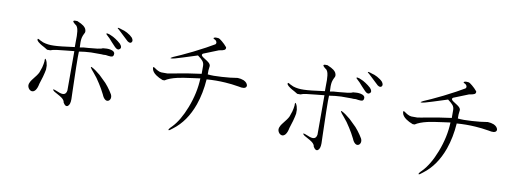

<svg xmlns="http://www.w3.org/2000/svg" viewBox="-61 -1135 4122 1512"><g transform="rotate(10 2000.0 -378.5)"><path d="M467.8 -708H447.3Q433.6 -706.1 437.5 -697.3Q441.4 -690.4 455.1 -679.7Q476.6 -669.9 481.4 -627.9Q485.4 -601.6 483.4 -535.2V-502.9Q364.3 -486.3 318.4 -485.4Q270.5 -483.4 231.4 -496.1Q225.6 -498 218.8 -502Q214.8 -503.9 206.1 -507.8Q192.4 -516.6 188.5 -516.6Q181.6 -517.6 184.6 -504.9Q191.4 -493.2 210.9 -480.5Q221.7 -472.7 248 -459L272.5 -444.3H297.9Q311.5 -451.2 347.7 -456.1Q370.1 -459 418.9 -463.9L485.4 -470.7V-156.2Q481.4 -128.9 462.9 -124Q445.3 -119.1 412.1 -133.8Q380.9 -147.5 374 -144.5Q368.2 -143.6 386.7 -128.9L406.2 -118.2Q437.5 -101.6 450.2 -91.8Q471.7 -75.2 472.7 -57.6Q491.2 -25.4 509.8 -37.1Q528.3 -49.8 528.3 -93.8L526.4 -155.3Q523.4 -287.1 521.5 -345.7Q519.5 -449.2 521.5 -473.6Q568.4 -481.4 617.2 -483.4Q647.5 -484.4 700.2 -483.4L714.8 -482.4Q723.6 -483.4 734.4 -483.4Q741.2 -482.4 753.9 -480.5Q777.3 -477.5 785.2 -480.5Q797.9 -484.4 797.9 -503.9Q797.9 -525.4 762.7 -532.2Q737.3 -537.1 702.1 -532.2Q695.3 -526.4 660.2 -521.5Q639.6 -518.6 590.8 -514.6Q562.5 -512.7 550.8 -511.7Q531.2 -508.8 522.5 -506.8Q518.6 -554.7 524.4 -584Q528.3 -600.6 537.1 -618.2Q540 -624 542 -627Q543.9 -632.8 543.9 -636.7Q543.9 -662.1 519.5 -680.7Q504.9 -692.4 467.8 -708ZM751 -284.2 712.9 -321.3Q670.9 -356.4 646.5 -368.2Q617.2 -382.8 665 -329.1Q694.3 -295.9 720.7 -252.9Q744.1 -216.8 765.6 -173.8Q776.4 -146.5 792 -135.7Q804.7 -127 817.4 -132.8Q829.1 -138.7 833 -154.3Q835.9 -169.9 828.1 -185.5Q813.5 -210.9 791 -240.2Q766.6 -271.5 751 -284.2ZM291 -289.1V-320.3Q287.1 -349.6 276.4 -366.2Q265.6 -382.8 267.6 -349.6Q265.6 -329.1 258.8 -301.8Q252.9 -281.2 244.1 -258.8Q238.3 -246.1 227.5 -231.4Q221.7 -222.7 208 -206.1Q191.4 -185.5 185.5 -174.8Q175.8 -158.2 175.8 -142.6Q176.8 -127 187.5 -114.3Q198.2 -102.5 211.9 -101.6Q226.6 -101.6 238.3 -116.2Q252 -133.8 258.8 -169.9Q269.5 -202.1 277.3 -229.5Q287.1 -265.6 291 -289.1ZM825.2 -703.1 807.6 -709Q793.9 -712.9 791 -710.9Q787.1 -708 803.7 -696.3L884.8 -620.1Q907.2 -604.5 918 -618.2Q928.7 -631.8 912.1 -654.3Q895.5 -671.9 868.2 -686.5Q841.8 -700.2 825.2 -703.1ZM747.1 -643.6 733.4 -649.4Q714.8 -655.3 710.9 -651.4Q707 -647.5 721.7 -635.7Q727.5 -630.9 740.2 -618.2Q748 -610.4 763.7 -591.8L795.9 -557.6Q819.3 -534.2 835.9 -549.8Q851.6 -565.4 828.1 -590.8Q807.6 -609.4 786.1 -623Q765.6 -636.7 747.1 -643.6Z M1237.3 -424.8H1189.5Q1174.8 -425.8 1160.2 -433.6Q1151.4 -437.5 1137.7 -447.3Q1125 -456.1 1122.1 -456.1Q1117.2 -456.1 1119.1 -442.4Q1124 -416 1155.3 -394.5Q1177.7 -378.9 1209 -367.2H1224.6Q1257.8 -389.6 1321.3 -404.3Q1360.4 -413.1 1442.4 -423.8L1500 -431.6Q1496.1 -315.4 1449.2 -194.3Q1405.3 -81.1 1346.7 -20.5Q1318.4 6.8 1323.2 12.7Q1328.1 17.6 1356.4 -6.8Q1458 -83 1508.8 -225.6Q1542 -320.3 1549.8 -432.6Q1625 -438.5 1699.2 -433.6Q1749 -430.7 1807.6 -420.9Q1832 -415 1848.6 -417Q1871.1 -420.9 1871.1 -439.5Q1867.2 -462.9 1837.9 -476.6Q1815.4 -485.4 1789.1 -486.3Q1731.4 -476.6 1664.1 -472.7Q1593.8 -467.8 1551.8 -472.7Q1550.8 -489.3 1551.8 -504.9Q1552.7 -514.6 1554.7 -531.2L1555.7 -540Q1555.7 -553.7 1541 -566.4Q1532.2 -574.2 1511.7 -586.9Q1489.3 -600.6 1483.4 -607.4Q1474.6 -618.2 1486.3 -627L1605.5 -674.8Q1637.7 -679.7 1647.5 -685.5Q1660.2 -692.4 1657.2 -708Q1636.7 -732.4 1616.2 -749Q1595.7 -766.6 1585 -768.6Q1562.5 -771.5 1552.7 -766.6Q1542 -762.7 1551.8 -755.9Q1568.4 -750 1573.2 -738.3Q1579.1 -726.6 1570.3 -716.8Q1515.6 -683.6 1409.2 -629.9Q1309.6 -581.1 1258.8 -560.5Q1236.3 -548.8 1242.2 -546.9Q1248 -544.9 1275.4 -551.8Q1296.9 -557.6 1334 -569.3Q1355.5 -576.2 1398.4 -589.8L1450.2 -606.4Q1480.5 -584 1491.2 -570.3Q1503.9 -554.7 1503.9 -531.2V-468.8Q1455.1 -462.9 1402.3 -454.1Q1372.1 -448.2 1319.3 -439.5Q1286.1 -432.6 1271.5 -430.7Q1249 -426.8 1237.3 -424.8Z M2467.8 -708H2447.3Q2433.6 -706.1 2437.5 -697.3Q2441.4 -690.4 2455.1 -679.7Q2476.6 -669.9 2481.4 -627.9Q2485.4 -601.6 2483.4 -535.2V-502.9Q2364.3 -486.3 2318.4 -485.4Q2270.5 -483.4 2231.4 -496.1Q2225.6 -498 2218.8 -502Q2214.8 -503.9 2206.1 -507.8Q2192.4 -516.6 2188.5 -516.6Q2181.6 -517.6 2184.6 -504.9Q2191.4 -493.2 2210.9 -480.5Q2221.7 -472.7 2248 -459L2272.5 -444.3H2297.9Q2311.5 -451.2 2347.7 -456.1Q2370.1 -459 2418.9 -463.9L2485.4 -470.7V-156.2Q2481.4 -128.9 2462.9 -124Q2445.3 -119.1 2412.1 -133.8Q2380.9 -147.5 2374 -144.5Q2368.2 -143.6 2386.7 -128.9L2406.2 -118.2Q2437.5 -101.6 2450.2 -91.8Q2471.7 -75.2 2472.7 -57.6Q2491.2 -25.4 2509.8 -37.1Q2528.3 -49.8 2528.3 -93.8L2526.4 -155.3Q2523.4 -287.1 2521.5 -345.7Q2519.5 -449.2 2521.5 -473.6Q2568.4 -481.4 2617.2 -483.4Q2647.5 -484.4 2700.2 -483.4L2714.8 -482.4Q2723.6 -483.4 2734.4 -483.4Q2741.2 -482.4 2753.9 -480.5Q2777.3 -477.5 2785.2 -480.5Q2797.9 -484.4 2797.9 -503.9Q2797.9 -525.4 2762.7 -532.2Q2737.3 -537.1 2702.1 -532.2Q2695.3 -526.4 2660.2 -521.5Q2639.6 -518.6 2590.8 -514.6Q2562.5 -512.7 2550.8 -511.7Q2531.2 -508.8 2522.5 -506.8Q2518.6 -554.7 2524.4 -584Q2528.3 -600.6 2537.1 -618.2Q2540 -624 2542 -627Q2543.9 -632.8 2543.9 -636.7Q2543.9 -662.1 2519.5 -680.7Q2504.9 -692.4 2467.8 -708ZM2751 -284.2 2712.9 -321.3Q2670.9 -356.4 2646.5 -368.2Q2617.2 -382.8 2665 -329.1Q2694.3 -295.9 2720.7 -252.9Q2744.1 -216.8 2765.6 -173.8Q2776.4 -146.5 2792 -135.7Q2804.7 -127 2817.4 -132.8Q2829.1 -138.7 2833 -154.3Q2835.9 -169.9 2828.1 -185.5Q2813.5 -210.9 2791 -240.2Q2766.6 -271.5 2751 -284.2ZM2291 -289.1V-320.3Q2287.1 -349.6 2276.4 -366.2Q2265.6 -382.8 2267.6 -349.6Q2265.6 -329.1 2258.8 -301.8Q2252.9 -281.2 2244.1 -258.8Q2238.3 -246.1 2227.5 -231.4Q2221.7 -222.7 2208 -206.1Q2191.4 -185.5 2185.5 -174.8Q2175.8 -158.2 2175.8 -142.6Q2176.8 -127 2187.5 -114.3Q2198.2 -102.5 2211.9 -101.6Q2226.6 -101.6 2238.3 -116.2Q2252 -133.8 2258.8 -169.9Q2269.5 -202.1 2277.3 -229.5Q2287.1 -265.6 2291 -289.1ZM2825.2 -703.1 2807.6 -709Q2793.9 -712.9 2791 -710.9Q2787.1 -708 2803.7 -696.3L2884.8 -620.1Q2907.2 -604.5 2918 -618.2Q2928.7 -631.8 2912.1 -654.3Q2895.5 -671.9 2868.2 -686.5Q2841.8 -700.2 2825.2 -703.1ZM2747.1 -643.6 2733.4 -649.4Q2714.8 -655.3 2710.9 -651.4Q2707 -647.5 2721.7 -635.7Q2727.5 -630.9 2740.2 -618.2Q2748 -610.4 2763.7 -591.8L2795.9 -557.6Q2819.3 -534.2 2835.9 -549.8Q2851.6 -565.4 2828.1 -590.8Q2807.6 -609.4 2786.1 -623Q2765.6 -636.7 2747.1 -643.6Z M3237.3 -424.8H3189.5Q3174.8 -425.8 3160.2 -433.6Q3151.4 -437.5 3137.7 -447.3Q3125 -456.1 3122.1 -456.1Q3117.2 -456.1 3119.1 -442.4Q3124 -416 3155.3 -394.5Q3177.7 -378.9 3209 -367.2H3224.6Q3257.8 -389.6 3321.3 -404.3Q3360.4 -413.1 3442.4 -423.8L3500 -431.6Q3496.1 -315.4 3449.2 -194.3Q3405.3 -81.1 3346.7 -20.5Q3318.4 6.8 3323.2 12.7Q3328.1 17.6 3356.4 -6.8Q3458 -83 3508.8 -225.6Q3542 -320.3 3549.8 -432.6Q3625 -438.5 3699.2 -433.6Q3749 -430.7 3807.6 -420.9Q3832 -415 3848.6 -417Q3871.1 -420.9 3871.1 -439.5Q3867.2 -462.9 3837.9 -476.6Q3815.4 -485.4 3789.1 -486.3Q3731.4 -476.6 3664.1 -472.7Q3593.8 -467.8 3551.8 -472.7Q3550.8 -489.3 3551.8 -504.9Q3552.7 -514.6 3554.7 -531.2L3555.7 -540Q3555.7 -553.7 3541 -566.4Q3532.2 -574.2 3511.7 -586.9Q3489.3 -600.6 3483.4 -607.4Q3474.6 -618.2 3486.3 -627L3605.5 -674.8Q3637.7 -679.7 3647.5 -685.5Q3660.2 -692.4 3657.2 -708Q3636.7 -732.4 3616.2 -749Q3595.7 -766.6 3585 -768.6Q3562.5 -771.5 3552.7 -766.6Q3542 -762.7 3551.8 -755.9Q3568.4 -750 3573.2 -738.3Q3579.1 -726.6 3570.3 -716.8Q3515.6 -683.6 3409.2 -629.9Q3309.6 -581.1 3258.8 -560.5Q3236.3 -548.8 3242.2 -546.9Q3248 -544.9 3275.4 -551.8Q3296.9 -557.6 3334 -569.3Q3355.5 -576.2 3398.4 -589.8L3450.2 -606.4Q3480.5 -584 3491.2 -570.3Q3503.9 -554.7 3503.9 -531.2V-468.8Q3455.1 -462.9 3402.3 -454.1Q3372.1 -448.2 3319.3 -439.5Q3286.1 -432.6 3271.5 -430.7Q3249 -426.8 3237.3 -424.8Z"/></g></svg>

Font: BatangChe
Style: Regular
Weight: 400
Monospace: yes
Version: Version 2.21